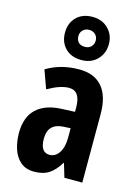

<svg xmlns="http://www.w3.org/2000/svg" viewBox="-126 -905 716 985"><g transform="rotate(15 232.0 -412.5)"><path d="M245 -557Q325 -557 367 -508Q409 -459 409 -363V0H314L292 -73H290Q265 -31 234 -10.5Q203 10 155 10Q110 10 82 -14.5Q54 -39 41.5 -78.5Q29 -118 29 -162Q29 -247 76 -291Q123 -335 211 -338L279 -341V-364Q279 -452 218 -452Q172 -452 106 -414L71 -511Q147 -557 245 -557ZM242 -252Q160 -248 160 -167Q160 -94 209 -94Q240 -94 259.5 -123.5Q279 -153 279 -203V-254ZM241 -606Q187 -606 155.5 -638Q124 -670 124 -720Q124 -771 155.5 -803Q187 -835 241 -835Q292 -835 324.5 -802.5Q357 -770 357 -721Q357 -672 325 -639Q293 -606 241 -606ZM241 -676Q261 -676 274 -688.5Q287 -701 287 -721Q287 -741 274 -753.5Q261 -766 241 -766Q221 -766 208 -753.5Q195 -741 195 -721Q195 -701 206.5 -688.5Q218 -676 241 -676Z"/></g></svg>

Font: Noto Sans Khmer UI ExtraCondensed
Style: Bold
Weight: 700
Width: 2
Designer: Danh Hong and the Monotype Design Team
Foundry: Monotype Imaging Inc.
Version: Version 2.002; ttfautohint (v1.8.4.7-5d5b)